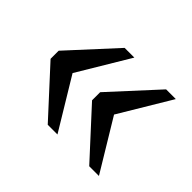

<svg xmlns="http://www.w3.org/2000/svg" viewBox="-91 -601 671 671"><g transform="rotate(45 244.5 -265.0)"><path d="M99 -213 100 -313 244 -75H196L40 -245V-285L196 -455H244ZM304 -213 305 -313 449 -75H401L245 -245V-285L401 -455H449Z"/></g></svg>

Font: Roboto Serif 28pt
Style: Regular
Weight: 400
Designer: Greg Gazdowicz
Foundry: Commercial Type
Version: Version 1.008